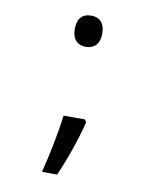

<svg xmlns="http://www.w3.org/2000/svg" viewBox="-78 -606 656 799"><g transform="rotate(10 250.0 -207.0)"><path d="M243 -413C276 -413 301 -433 301 -479C301 -525 278 -545 243 -545C208 -545 185 -525 185 -479C185 -434 208 -413 243 -413ZM154 131H218C250 59 280 -27 299 -104L292 -115H202C193 -44 174 52 154 131Z"/></g></svg>

Font: Noto Sans Mono ExtraCondensed
Style: Regular
Weight: 400
Width: 2
Designer: Monotype Design Team
Foundry: Monotype Imaging Inc.
Version: Version 2.014